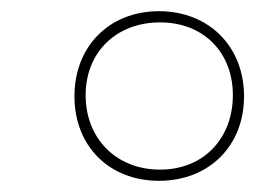

<svg xmlns="http://www.w3.org/2000/svg" viewBox="-20 -744 456 343"><path d="M264 -421C353 -421 416 -483 416 -572C416 -661 353 -724 264 -724C175 -724 113 -661 113 -572C113 -483 175 -421 264 -421ZM266 -441C187 -441 133 -497 133 -574C133 -651 188 -704 266 -704C343 -704 396 -651 396 -574C396 -497 344 -441 266 -441Z"/></svg>

Font: Noto Serif Display Thin
Style: Italic
Weight: 100
Italic angle: -12°
Designer: Monotype Design Team
Foundry: Monotype Imaging Inc.
Version: Version 2.009